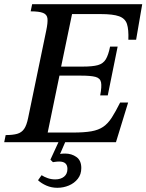

<svg xmlns="http://www.w3.org/2000/svg" viewBox="-35 -677 697 914"><path d="M517 0H-15L-8 -34Q26 -34 47 -40Q68 -46 80 -63.5Q92 -81 99 -116L185 -531Q193 -569 191 -588.5Q189 -608 170 -615.5Q151 -623 111 -623L118 -657H642L613 -488H576Q578 -536 569.5 -562.5Q561 -589 532 -599.5Q503 -610 444 -610H308L256 -360H359Q406 -360 431 -367Q456 -374 468.5 -394.5Q481 -415 489 -455H525L478 -223H442Q450 -265 446 -285Q442 -305 419.5 -311Q397 -317 350 -317H248L192 -46H311Q366 -46 400 -52Q434 -58 456.5 -73.5Q479 -89 497 -117Q515 -145 537 -189H575ZM238 217Q210 217 186 206.5Q162 196 146 181L163 157Q175 165 192 171Q209 177 228 177Q254 177 270 164Q286 151 286 127Q286 92 247 92Q237 92 227 93.5Q217 95 217 95L205 83L245 -4H277L251 56Q254 55 260.5 54.5Q267 54 275 54Q306 54 329 70.5Q352 87 352 123Q352 153 335.5 174Q319 195 293 206Q267 217 238 217Z"/></svg>

Font: STIX Two Text Medium
Style: Italic
Weight: 500
Italic angle: -12°
Designer: Ross Mills, John Hudson & Paul Hanslow, Tiro Typeworks Ltd; with prior portions MicroPress Inc. and Coen Hoffman, Elsevi
Foundry: Tiro Typeworks Ltd
Version: Version 2.13 b171